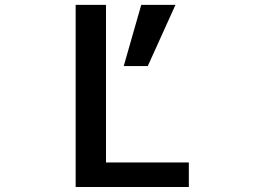

<svg xmlns="http://www.w3.org/2000/svg" viewBox="-20 -751 1040 772"><path d="M547.9 -731.4H685.5L574.2 -485.4H477.5ZM406.2 -731.4V-97.7H739.3V1H284.2V-731.4Z"/></svg>

Font: Gen Shin Gothic Monospace Medium
Style: Regular
Weight: 500
Designer: [Source Han Sans]
Ryoko NISHIZUKA  (kana & ideographs); Paul D. Hunt (Latin, Greek & Cyrillic); Wenlong ZHANG  (bopomofo
Version: Version 1.002.20150607